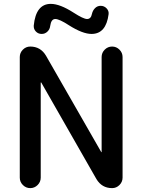

<svg xmlns="http://www.w3.org/2000/svg" viewBox="-20 -970 734 990"><path d="M82 -54V-676Q82 -698 98 -714Q114 -730 136 -730Q189 -730 217 -683L502 -186Q502 -185 503 -185Q504 -185 504 -186V-676Q504 -698 520 -714Q536 -730 558 -730Q580 -730 596 -714Q612 -698 612 -676V-54Q612 -32 596 -16Q580 0 558 0Q505 0 477 -47L193 -544Q193 -545 191 -545Q190 -545 190 -544V-54Q190 -32 174 -16Q158 0 136 0Q114 0 98 -16Q82 -32 82 -54ZM454 -898Q458 -916 470 -928Q482 -940 499 -940Q517 -940 529.5 -927Q542 -914 540 -897Q527 -795 452 -795Q406 -795 335 -840Q286 -872 265 -872Q244 -872 239 -837Q237 -819 224.5 -807Q212 -795 195 -795Q177 -795 165 -807.5Q153 -820 154 -838Q165 -950 242 -950Q289 -950 359 -905Q410 -872 429 -872Q449 -872 454 -898Z"/></svg>

Font: Rounded Mplus 1c Medium
Style: Regular
Weight: 500
Version: Version 1.059.20150529